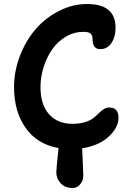

<svg xmlns="http://www.w3.org/2000/svg" viewBox="-20 -770 654 954"><path d="M340.8 164.1Q302.7 164.1 281.2 140.4Q259.8 116.7 259.8 85.9Q259.8 69.8 271 -34.2Q163.6 -53.7 106.7 -135.3Q49.8 -216.8 49.8 -336.9Q49.8 -416.5 78.9 -492.2Q107.9 -567.9 156.7 -624.5Q205.6 -681.2 272.9 -715.6Q340.3 -750 413.1 -750Q554.2 -750 554.2 -631.8Q554.2 -587.4 533.9 -556.6Q513.7 -525.9 478 -525.9Q439.9 -525.9 439.9 -575.2Q439.9 -593.3 430.9 -602.5Q421.9 -611.8 394 -611.8Q348.1 -611.8 307.9 -588.1Q267.6 -564.5 240.2 -525.9Q212.9 -487.3 197 -437.7Q181.2 -388.2 181.2 -336.9Q181.2 -250 223.6 -202.4Q266.1 -154.8 339.8 -154.8Q375.5 -154.8 402.3 -163.1Q429.2 -171.4 444.1 -183.3Q459 -195.3 470.7 -207.3Q482.4 -219.2 495.1 -227.5Q507.8 -235.8 522.9 -235.8Q568.8 -235.8 568.8 -185.1Q568.8 -136.2 520 -91.1Q471.2 -45.9 388.2 -33.2Q389.2 -4.9 391.6 42.7Q394 90.3 394 103Q394 127 378.7 145.5Q363.3 164.1 340.8 164.1Z"/></svg>

Font: Shantell Sans Bouncy
Style: Regular
Weight: 600
Designer: Stephen Nixon, Anya Danilova, Shantell Martin
Foundry: Arrow Type
Version: Version 1.006;[9816181b4]